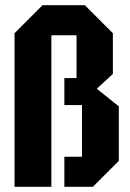

<svg xmlns="http://www.w3.org/2000/svg" viewBox="-20 -720 502 740"><path d="M415 -592V-435L353 -378L438 -310V-100L338 0H228V-116H296V-315H228V-419H275V-584H178V0H36V-592L144 -700H307Z"/></svg>

Font: Tektur Condensed SemiBold
Style: Regular
Weight: 600
Width: 3
Designer: Adam Jagosz
Foundry: Adam Jagosz
Version: Version 1.005;gftools[0.9.30]